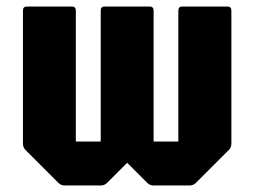

<svg xmlns="http://www.w3.org/2000/svg" viewBox="-20 -570 781 590"><path d="M179 0Q167.5 0 159 -8.5L59 -108.5Q50.5 -116.5 50.5 -128.5V-537.5Q50.5 -550 63 -550H200.5Q213 -550 213 -537.5V-135H289.5V-537.5Q289.5 -550 302 -550H439.5Q452 -550 452 -537.5V-135H528V-537.5Q528 -550 540.5 -550H678.5Q691 -550 691 -537.5V-128.5Q691 -116.5 682.5 -108.5L582.5 -8.5Q574 0 562.5 0H452Q440 0 432 -8.5L364.5 -76H377L309.5 -8.5Q301 0 289.5 0Z"/></svg>

Font: Jaro 24pt
Style: Regular
Weight: 400
Designer: Agyei Archer, Celine Hurka, Mirko Velimirović
Version: Version 1.000